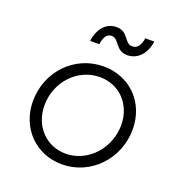

<svg xmlns="http://www.w3.org/2000/svg" viewBox="-138 -874 936 1002"><g transform="rotate(20 330.5 -373.5)"><path d="M315 12C475 12 601 -122 601 -285C601 -435 493 -543 347 -543C186 -543 61 -411 61 -248C61 -97 171 12 315 12ZM125 -247C125 -376 223 -484 348 -484C457 -484 537 -400 537 -286C537 -158 439 -47 314 -47C205 -47 125 -133 125 -247ZM234 -644H285C291 -690 308 -707 331 -707C375 -707 373 -640 441 -640C498 -640 541 -686 550 -755H500C494 -713 476 -692 450 -692C404 -692 408 -759 340 -759C284 -759 244 -716 234 -644Z"/></g></svg>

Font: Mluvka Light
Style: Italic
Weight: 300
Italic angle: -8°
Designer: Modified by Jiří Krblich, Original typeface by Gumpita Rahayu
Foundry: Gumpita Rahayu & Jiří Krblich
Version: Version 2.000;Glyphs 3.1.1 (3134)